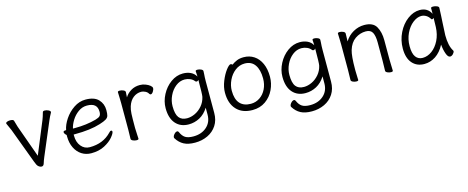

<svg xmlns="http://www.w3.org/2000/svg" viewBox="-36 -1062 4420 1813"><g transform="rotate(-15 2174.0 -155.5)"><path d="M391 -476Q394 -486 411 -486Q429 -486 447 -477Q465 -468 465 -457Q465 -455 463 -451Q443 -415 431 -386L295 -65Q281 -32 273 -5Q266 18 248 18Q238 18 228 12.5Q218 7 211 -1Q206 -7 203 -13Q200 -19 197 -27L189 -46L61 -389Q54 -407 30 -458Q29 -460 29 -463Q29 -471 42 -476Q55 -481 71 -481Q103 -481 107 -467Q120 -418 125 -405L238 -90L368 -405Q378 -429 391 -476Z M734 -41Q865 -41 945 -125Q957 -140 968 -140Q972 -140 975 -136.5Q978 -133 978 -128Q978 -112 948.5 -76Q919 -40 864 -11Q809 18 734 18Q682 18 641 -8Q600 -34 576 -82.5Q552 -131 552 -195V-209Q543 -216 537 -225Q531 -234 531 -241Q531 -254 550 -254L559 -255Q568 -305 604 -359Q640 -413 694 -449.5Q748 -486 809 -486Q895 -486 935 -443.5Q975 -401 975 -340Q975 -302 969.5 -284Q964 -266 944 -253.5Q924 -241 879 -227Q781 -196 630 -196H617V-186Q617 -121 650 -81Q683 -41 734 -41ZM852 -278Q887 -288 898 -301Q909 -314 909 -341Q909 -385 884 -406.5Q859 -428 808 -428Q762 -428 723 -400Q684 -372 658.5 -331Q633 -290 625 -252H645Q757 -252 852 -278Z M1126 -416 1124 -474Q1124 -484 1144 -484Q1162 -484 1179.5 -476Q1197 -468 1197 -456Q1197 -446 1195.5 -431.5Q1194 -417 1194 -405Q1215 -440 1253 -463Q1291 -486 1340 -486Q1368 -486 1394.5 -476Q1421 -466 1438 -452Q1455 -438 1455 -426Q1455 -410 1443 -392Q1431 -374 1419 -374Q1411 -374 1405 -384Q1396 -401 1375 -411Q1354 -421 1337 -421Q1293 -421 1258.5 -394Q1224 -367 1207 -315Q1197 -284 1195 -244Q1193 -204 1193 -106Q1193 -101 1196 -38Q1198 -8 1198 0Q1198 10 1178 10Q1160 10 1142.5 2Q1125 -6 1125 -18L1127 -106V-367Z M1693 -7Q1613 -7 1566.5 -60Q1520 -113 1520 -211Q1520 -278 1553.5 -342Q1587 -406 1642.5 -446Q1698 -486 1761 -486Q1804 -486 1837 -470Q1870 -454 1888 -422Q1888 -436 1886.5 -451Q1885 -466 1885 -475Q1885 -485 1904 -485Q1921 -485 1938.5 -477Q1956 -469 1956 -458V-457L1955 -431Q1952 -397 1952 -358V-50Q1952 21 1919 71.5Q1886 122 1830 148.5Q1774 175 1706 175Q1639 175 1597 152.5Q1555 130 1527 85Q1524 81 1524 76Q1524 61 1539 44.5Q1554 28 1568 28Q1578 28 1582 38Q1600 80 1627.5 97Q1655 114 1706 114Q1785 114 1836 69Q1887 24 1887 -51V-118Q1851 -61 1800.5 -34Q1750 -7 1693 -7ZM1869 -379Q1861 -379 1856 -385Q1841 -405 1815.5 -416Q1790 -427 1762 -427Q1715 -427 1675 -395.5Q1635 -364 1611.5 -314Q1588 -264 1588 -212Q1588 -134 1614 -100.5Q1640 -67 1693 -67Q1731 -67 1770.5 -85.5Q1810 -104 1841 -140Q1872 -176 1883 -225Q1888 -246 1888 -390Q1880 -379 1869 -379Z M2355 -486Q2412 -486 2456 -457Q2500 -428 2524.5 -373.5Q2549 -319 2549 -245Q2549 -179 2520.5 -118.5Q2492 -58 2438 -20Q2384 18 2310 18Q2210 18 2154.5 -42Q2099 -102 2099 -207Q2099 -261 2122 -318.5Q2145 -376 2174.5 -415Q2204 -454 2220 -454Q2230 -454 2237 -445Q2261 -463 2289 -474.5Q2317 -486 2355 -486ZM2482 -245Q2482 -330 2448.5 -378Q2415 -426 2349 -426Q2298 -426 2256 -394Q2214 -362 2190 -311Q2166 -260 2166 -208Q2166 -126 2203 -84.5Q2240 -43 2310 -43Q2358 -43 2397.5 -69.5Q2437 -96 2459.5 -142Q2482 -188 2482 -245Z M2835 -7Q2755 -7 2708.5 -60Q2662 -113 2662 -211Q2662 -278 2695.5 -342Q2729 -406 2784.5 -446Q2840 -486 2903 -486Q2946 -486 2979 -470Q3012 -454 3030 -422Q3030 -436 3028.5 -451Q3027 -466 3027 -475Q3027 -485 3046 -485Q3063 -485 3080.5 -477Q3098 -469 3098 -458V-457L3097 -431Q3094 -397 3094 -358V-50Q3094 21 3061 71.5Q3028 122 2972 148.5Q2916 175 2848 175Q2781 175 2739 152.5Q2697 130 2669 85Q2666 81 2666 76Q2666 61 2681 44.5Q2696 28 2710 28Q2720 28 2724 38Q2742 80 2769.5 97Q2797 114 2848 114Q2927 114 2978 69Q3029 24 3029 -51V-118Q2993 -61 2942.5 -34Q2892 -7 2835 -7ZM3011 -379Q3003 -379 2998 -385Q2983 -405 2957.5 -416Q2932 -427 2904 -427Q2857 -427 2817 -395.5Q2777 -364 2753.5 -314Q2730 -264 2730 -212Q2730 -134 2756 -100.5Q2782 -67 2835 -67Q2873 -67 2912.5 -85.5Q2952 -104 2983 -140Q3014 -176 3025 -225Q3030 -246 3030 -390Q3022 -379 3011 -379Z M3615 -115V-293Q3615 -357 3597.5 -390Q3580 -423 3533 -423Q3476 -423 3428 -390Q3380 -357 3359 -287Q3343 -234 3343 -105V-89Q3343 -63 3345 -21L3346 1Q3346 11 3327 11Q3309 11 3292 3Q3275 -5 3275 -17L3277 -115V-364L3276 -413L3274 -471Q3274 -481 3293 -481Q3311 -481 3328 -473Q3345 -465 3345 -453L3343 -376Q3375 -428 3426 -456.5Q3477 -485 3533 -485Q3619 -485 3650 -431Q3681 -377 3681 -297V-105L3682 -67L3684 1Q3684 11 3665 11Q3647 11 3630 3Q3613 -5 3613 -16V-17Z M4255 -314Q4249 -214 4249 -193Q4249 -89 4284 -35Q4286 -31 4286 -29Q4286 -17 4272 -2Q4258 13 4242 13Q4221 13 4206.5 -28Q4192 -69 4188 -118Q4152 -50 4100.5 -16Q4049 18 3990 18Q3916 18 3872.5 -32Q3829 -82 3829 -175Q3829 -257 3864.5 -329Q3900 -401 3957.5 -443.5Q4015 -486 4076 -486Q4153 -486 4186 -420V-475Q4186 -485 4207 -485Q4226 -485 4244 -477.5Q4262 -470 4262 -459V-457Q4262 -434 4259 -385Q4256 -336 4255 -314ZM4168 -371Q4164 -371 4161 -375Q4145 -402 4122.5 -415Q4100 -428 4076 -428Q4035 -428 3993 -395Q3951 -362 3924 -305Q3897 -248 3897 -180Q3897 -108 3921.5 -75Q3946 -42 3989 -42Q4037 -42 4080.5 -74Q4124 -106 4152 -162.5Q4180 -219 4183 -291Q4184 -301 4184 -335L4185 -380Q4176 -371 4168 -371Z"/></g></svg>

Font: Iansui
Style: Regular
Weight: 400
Designer: But Ko / Fontworks Inc.
Foundry: zi-hi.com / Fontworks Inc.
Version: Version 1.002